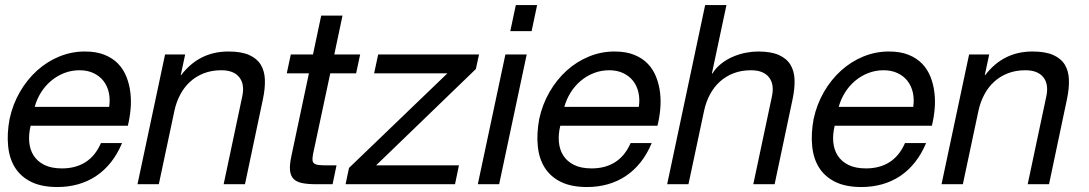

<svg xmlns="http://www.w3.org/2000/svg" viewBox="-20 -734 4337 765"><path d="M466.3 -164.1Q448.2 -120.6 422.1 -87.6Q396 -54.7 363 -32.7Q330.1 -10.7 291.3 0.2Q252.4 11.2 208.5 11.2Q146.5 11.2 105 -9Q63.5 -29.3 40.5 -65.2Q17.6 -101.1 12.5 -150.9Q7.3 -200.7 18.1 -259.8Q30.8 -318.4 59.3 -367.7Q87.9 -417 127.7 -452.9Q167.5 -488.8 216.3 -508.8Q265.1 -528.8 317.9 -528.8Q363.8 -528.8 396.5 -515.6Q429.2 -502.4 450.7 -480Q472.2 -457.5 483.9 -427.7Q495.6 -397.9 499.5 -365.2Q503.4 -332.5 500.2 -298.3Q497.1 -264.2 489.3 -232.9H102.1Q93.8 -199.2 96.4 -168.5Q99.1 -137.7 114 -114.3Q128.9 -90.8 156.7 -76.9Q184.6 -63 227.1 -63Q281.2 -63 320.6 -87.9Q359.9 -112.8 382.3 -164.1ZM415 -308.1Q419.4 -338.4 413.6 -365Q407.7 -391.6 392.3 -411.4Q377 -431.2 352.8 -442.6Q328.6 -454.1 296.9 -454.1Q264.2 -454.1 235.1 -442.6Q206.1 -431.2 182.6 -411.1Q159.2 -391.1 142.8 -364.7Q126.5 -338.4 118.2 -308.1Z M717.8 -517.1 700.2 -435.1H702.1Q773.9 -528.8 890.1 -528.8Q941.4 -528.8 972.7 -514.9Q1003.9 -501 1019 -476.1Q1034.2 -451.2 1035.4 -416.5Q1036.6 -381.8 1027.8 -339.8L956.1 0H871.1L945.3 -350.1Q955.6 -398.4 933.3 -426.3Q911.1 -454.1 861.8 -454.1Q823.2 -454.1 792 -441.9Q760.7 -429.7 737.1 -408Q713.4 -386.2 697.8 -356.4Q682.1 -326.7 674.8 -292L612.8 0H527.8L637.7 -517.1Z M1415 -517.1 1398.9 -441.9H1295.9L1227.5 -121.1Q1224.6 -106 1225.1 -96.9Q1225.6 -87.9 1231.4 -83Q1237.3 -78.1 1249.5 -76.7Q1261.7 -75.2 1281.7 -75.2H1320.8L1305.2 0H1240.2Q1207 0 1184.6 -4.4Q1162.1 -8.8 1149.9 -21Q1137.7 -33.2 1135.5 -55.2Q1133.3 -77.1 1141.1 -112.8L1210.9 -441.9H1122.6L1138.7 -517.1H1227.1L1259.8 -671.9H1344.7L1312 -517.1Z M1762.7 -441.9H1470.7L1486.8 -517.1H1888.7L1876 -459L1478.5 -75.2H1808.6L1793 0H1356.9L1370.6 -64.9Z M2078.6 -517.1 1968.8 0H1883.8L1993.7 -517.1ZM2013.2 -609.9 2035.2 -713.9H2120.1L2098.1 -609.9Z M2576.7 -164.1Q2558.6 -120.6 2532.5 -87.6Q2506.3 -54.7 2473.4 -32.7Q2440.4 -10.7 2401.6 0.2Q2362.8 11.2 2318.8 11.2Q2256.8 11.2 2215.3 -9Q2173.8 -29.3 2150.9 -65.2Q2127.9 -101.1 2122.8 -150.9Q2117.7 -200.7 2128.4 -259.8Q2141.1 -318.4 2169.7 -367.7Q2198.2 -417 2238 -452.9Q2277.8 -488.8 2326.7 -508.8Q2375.5 -528.8 2428.2 -528.8Q2474.1 -528.8 2506.8 -515.6Q2539.6 -502.4 2561 -480Q2582.5 -457.5 2594.2 -427.7Q2606 -397.9 2609.9 -365.2Q2613.8 -332.5 2610.6 -298.3Q2607.4 -264.2 2599.6 -232.9H2212.4Q2204.1 -199.2 2206.8 -168.5Q2209.5 -137.7 2224.4 -114.3Q2239.3 -90.8 2267.1 -76.9Q2294.9 -63 2337.4 -63Q2391.6 -63 2430.9 -87.9Q2470.2 -112.8 2492.7 -164.1ZM2525.4 -308.1Q2529.8 -338.4 2523.9 -365Q2518.1 -391.6 2502.7 -411.4Q2487.3 -431.2 2463.1 -442.6Q2439 -454.1 2407.2 -454.1Q2374.5 -454.1 2345.5 -442.6Q2316.4 -431.2 2293 -411.1Q2269.5 -391.1 2253.2 -364.7Q2236.8 -338.4 2228.5 -308.1Z M2874.5 -713.9 2816.4 -440.9H2818.4Q2833 -464.4 2854.7 -481.2Q2876.5 -498 2901.4 -508.5Q2926.3 -519 2951.9 -523.9Q2977.5 -528.8 3000.5 -528.8Q3051.8 -528.8 3083 -514.9Q3114.3 -501 3129.4 -476.1Q3144.5 -451.2 3145.8 -416.5Q3147 -381.8 3138.2 -339.8L3066.4 0H2981.4L3055.7 -350.1Q3065.9 -398.4 3043.7 -426.3Q3021.5 -454.1 2972.2 -454.1Q2933.6 -454.1 2902.3 -441.9Q2871.1 -429.7 2847.4 -408Q2823.7 -386.2 2808.1 -356.4Q2792.5 -326.7 2785.2 -292L2723.1 0H2638.2L2789.6 -713.9Z M3669.9 -164.1Q3651.9 -120.6 3625.7 -87.6Q3599.6 -54.7 3566.7 -32.7Q3533.7 -10.7 3494.9 0.2Q3456.1 11.2 3412.1 11.2Q3350.1 11.2 3308.6 -9Q3267.1 -29.3 3244.1 -65.2Q3221.2 -101.1 3216.1 -150.9Q3210.9 -200.7 3221.7 -259.8Q3234.4 -318.4 3262.9 -367.7Q3291.5 -417 3331.3 -452.9Q3371.1 -488.8 3419.9 -508.8Q3468.8 -528.8 3521.5 -528.8Q3567.4 -528.8 3600.1 -515.6Q3632.8 -502.4 3654.3 -480Q3675.8 -457.5 3687.5 -427.7Q3699.2 -397.9 3703.1 -365.2Q3707 -332.5 3703.9 -298.3Q3700.7 -264.2 3692.9 -232.9H3305.7Q3297.4 -199.2 3300 -168.5Q3302.7 -137.7 3317.6 -114.3Q3332.5 -90.8 3360.4 -76.9Q3388.2 -63 3430.7 -63Q3484.9 -63 3524.2 -87.9Q3563.5 -112.8 3585.9 -164.1ZM3618.7 -308.1Q3623 -338.4 3617.2 -365Q3611.3 -391.6 3595.9 -411.4Q3580.6 -431.2 3556.4 -442.6Q3532.2 -454.1 3500.5 -454.1Q3467.8 -454.1 3438.7 -442.6Q3409.7 -431.2 3386.2 -411.1Q3362.8 -391.1 3346.4 -364.7Q3330.1 -338.4 3321.8 -308.1Z M3921.4 -517.1 3903.8 -435.1H3905.8Q3977.5 -528.8 4093.8 -528.8Q4145 -528.8 4176.3 -514.9Q4207.5 -501 4222.7 -476.1Q4237.8 -451.2 4239 -416.5Q4240.2 -381.8 4231.4 -339.8L4159.7 0H4074.7L4148.9 -350.1Q4159.2 -398.4 4137 -426.3Q4114.7 -454.1 4065.4 -454.1Q4026.9 -454.1 3995.6 -441.9Q3964.4 -429.7 3940.7 -408Q3917 -386.2 3901.4 -356.4Q3885.7 -326.7 3878.4 -292L3816.4 0H3731.4L3841.3 -517.1Z"/></svg>

Font: XB Khoramshahr
Style: Italic
Weight: 400
Italic angle: -12°
Designer: Behnam
Foundry: Irmug
Version: Version 8.005 2009